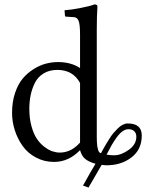

<svg xmlns="http://www.w3.org/2000/svg" viewBox="-20 -718 676 863"><path d="M237.8 -403.8Q201.7 -403.8 175.8 -387.9Q149.9 -372.1 136.7 -345.2Q123.5 -318.4 117.7 -289.8Q111.8 -261.2 111.8 -229Q111.8 -185.5 121.6 -150.4Q131.3 -115.2 146 -93.8Q160.6 -72.3 179.7 -57.9Q198.7 -43.5 215.8 -37.8Q232.9 -32.2 249 -32.2Q299.8 -32.2 339.8 -77.1V-345.2Q307.6 -403.8 237.8 -403.8ZM493.2 -20Q524.4 -20 558.6 -44.4Q592.8 -68.8 592.8 -103Q592.8 -119.1 583.5 -128.2Q574.2 -137.2 557.1 -137.2Q543.9 -137.2 530.8 -127.9Q517.6 -118.7 504.4 -100.3Q491.2 -82 481.7 -65.4Q472.2 -48.8 459 -22.9Q475.6 -20 493.2 -20ZM415 -583V-121.1V-100.6Q415 -93.3 415.5 -80.6Q416 -67.9 417.2 -60.5Q418.5 -53.2 420.7 -45.2Q422.9 -37.1 426.3 -33.4Q429.7 -29.8 434.1 -29.8Q434.6 -30.8 442.4 -45.2Q450.2 -59.6 455.6 -68.4L470.7 -92.8Q480.5 -108.9 489.5 -119.4Q498.5 -129.9 509.5 -140.9Q520.5 -151.9 532 -157.5Q543.5 -163.1 554.2 -163.1Q617.2 -163.1 617.2 -108.9Q617.2 -45.9 571 -10.5Q524.9 24.9 459 24.9Q450.7 24.9 437 22.9L377.9 125L353 116.2Q395 41 409.2 18.1Q381.3 10.3 364.5 -2.4Q347.7 -15.1 339.8 -43Q288.6 9.8 223.1 9.8Q178.7 9.8 141.6 -10Q104.5 -29.8 81.8 -61.8Q59.1 -93.8 46.6 -132.3Q34.2 -170.9 34.2 -210.9Q34.2 -260.7 47.9 -300.8Q61.5 -340.8 83 -366Q104.5 -391.1 132.3 -408.2Q160.2 -425.3 187 -432.1Q213.9 -439 240.2 -439Q299.3 -439 339.8 -412.1V-563Q339.8 -609.4 333 -625.2Q326.2 -641.1 310.1 -641.1L277.8 -643.1Q272 -643.1 272 -647.9L270 -671.9Q300.3 -673.8 343.3 -682.4Q386.2 -690.9 404.8 -698.2Q418 -698.2 418 -688Q415 -647.9 415 -583Z"/></svg>

Font: Linux Libertine G
Style: Regular
Weight: 400
Designer: Philipp H. Poll
Foundry: Philipp H. Poll
Version: Version 4.7.5